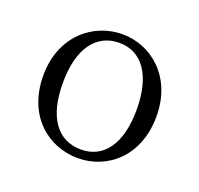

<svg xmlns="http://www.w3.org/2000/svg" viewBox="-75 -892 543 523"><g transform="rotate(20 196.5 -630.5)"><path d="M198 -451C282 -451 361 -514 361 -631C361 -746 281 -810 198 -810C114 -810 33 -746 33 -631C33 -514 112 -451 198 -451ZM198 -476C131 -476 90 -529 90 -630C90 -730 131 -785 198 -785C263 -785 304 -730 304 -630C304 -529 263 -476 198 -476Z"/></g></svg>

Font: Noto Serif HK Light
Style: Regular
Weight: 300
Designer: Ryoko NISHIZUKA 西塚涼子 (kana & ideographs); Frank Grießhammer (Latin, Greek & Cyrillic); Wenlong ZHANG 张文龙 (bopomofo); San
Foundry: Adobe
Version: Version 2.001;hotconv 1.1.0;makeotfexe 2.6.0